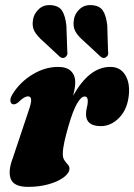

<svg xmlns="http://www.w3.org/2000/svg" viewBox="-20 -719 524 749"><path d="M34 -312Q23 -312 20.8 -323.5Q18.5 -335 28.5 -351Q57 -398 106 -428Q155 -458 207 -458Q240.5 -458 257 -441.5Q273.5 -425 273.5 -399Q273.5 -386.5 271.2 -373Q269 -359.5 265.5 -345.5Q327.5 -458 410.5 -458Q448 -458 467.2 -428.5Q486.5 -399 483 -353Q478.5 -295 446.2 -261Q414 -227 373.5 -227Q315.5 -227 315.5 -273.5Q315.5 -287 319 -299.8Q322.5 -312.5 322.5 -325.5Q322.5 -342.5 310 -342.5Q296.5 -342.5 280.5 -315Q264.5 -287.5 247.5 -228.5Q236.5 -191 230.8 -164.2Q225 -137.5 225 -118Q225 -103 231.5 -93.5Q238 -84 244.5 -77Q251 -70 251 -61.5Q251 -44.5 229.5 -28Q208 -11.5 171.5 -0.8Q135 10 89.5 10Q35 10 22.5 -20Q10 -50 30 -102.5L91.5 -286.5Q102.5 -318 101.5 -330.5Q100.5 -343 89.5 -343Q82 -343 73 -337.8Q64 -332.5 48.5 -317.5Q40.5 -312 34 -312ZM398.5 -618.5 401.5 -518.5Q405 -504 394.5 -496.5Q384.5 -488.5 373 -497.5L309.5 -556.5Q283.5 -578.5 273.5 -597.5Q263.5 -616.5 268.5 -643.5Q271.5 -665 290 -682.8Q308.5 -700.5 336 -699Q369 -697.5 382 -676.5Q395 -655.5 398.5 -618.5ZM239 -618.5 242.5 -518.5Q245.5 -504.5 235.5 -496.5Q225 -488.5 213.5 -497.5L150 -556.5Q124.5 -578.5 114.2 -597.5Q104 -616.5 109 -643.5Q112.5 -665 130.8 -682.8Q149 -700.5 176.5 -699Q209.5 -697.5 222.5 -676.5Q235.5 -655.5 239 -618.5Z"/></svg>

Font: Fraunces 144pt Soft Black
Style: Italic
Weight: 900
Italic angle: -16°
Version: Version 1.000;[b76b70a41]